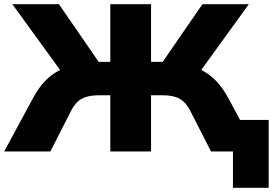

<svg xmlns="http://www.w3.org/2000/svg" viewBox="-20 -725 1306 919"><path d="M1095 174V0H1029V-151H1266V174ZM0 0 140 -259Q165 -305 195.5 -337Q226 -369 267.5 -390Q309 -411 365 -421L283 -369L39 -705H262L466 -409L434 -429H508V-705H703V-429H777L745 -409L949 -705H1171L928 -369L846 -421Q902 -411 943.5 -390Q985 -369 1015.5 -336.5Q1046 -304 1071 -259L1210 0H990L890 -196Q870 -235 840.5 -252Q811 -269 758 -269H703V0H508V-269H453Q402 -269 371.5 -252.5Q341 -236 321 -196L221 0Z"/></svg>

Font: Nunito Sans 10pt SemiExpanded Black
Style: Regular
Weight: 900
Width: 6
Designer: Vernon Adams
Foundry: Vernon Adams
Version: Version 3.101;gftools[0.9.27]